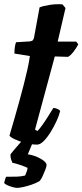

<svg xmlns="http://www.w3.org/2000/svg" viewBox="-20 -702 400 932"><path d="M160 0Q133 0 102.5 -8Q72 -16 50.5 -26.5Q29 -37 26 -44Q38 -84 50 -126Q62 -168 73.5 -209.5Q85 -251 95 -290Q105 -329 113 -364.5Q121 -400 125 -430L50 -442Q50 -461 52.5 -476Q55 -491 58 -497L124 -501Q135 -502 139.5 -507Q144 -512 146 -524L172 -666Q188 -673 219.5 -678Q251 -683 283 -681L298 -663L260 -500H350L360 -487Q351 -469 336.5 -450.5Q322 -432 310 -426L246 -428L150 -73L162 -66Q172 -76 186.5 -96.5Q201 -117 215 -139.5Q229 -162 239 -178Q249 -178 259.5 -173Q270 -168 272 -163Q267 -142 254.5 -114.5Q242 -87 225.5 -60.5Q209 -34 192 -17Q175 0 160 0ZM63 210Q55 210 40.5 206Q26 202 14.5 196.5Q3 191 0 186Q3 175 5 168Q7 161 10 156Q41 156 61.5 155.5Q82 155 102 150Q105 143 109 132.5Q113 122 114 113Q103 107 79 99Q55 91 40 88Q37 82 33.5 70.5Q30 59 31 47Q44 30 63.5 8Q83 -14 94 -27H146L115 47Q140 51 160.5 60Q181 69 193.5 79.5Q206 90 206 99Q206 106 200 122Q194 138 186.5 154Q179 170 172 177Q155 187 133 194.5Q111 202 92 206Q73 210 63 210Z"/></svg>

Font: Texturina 12pt ExtraBold
Style: Italic
Weight: 800
Italic angle: -11°
Designer: Guillermo Torres Carreño
Foundry: Omnibus-Type
Version: Version 1.002